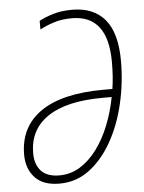

<svg xmlns="http://www.w3.org/2000/svg" viewBox="-53 -768 617 820"><g transform="rotate(-5 256.0 -357.5)"><path d="M169 10Q99 10 64 -28Q29 -66 29 -126Q29 -245 121 -309Q213 -373 391 -373H429Q433 -398 435 -426.5Q437 -455 437 -488Q437 -689 283 -689Q239 -689 205 -678Q171 -667 145 -653V-690Q171 -704 206 -714.5Q241 -725 287 -725Q379 -725 427.5 -667Q476 -609 476 -489Q476 -397 455.5 -308Q435 -219 395 -147.5Q355 -76 298.5 -33Q242 10 169 10ZM172 -25Q220 -25 260.5 -50Q301 -75 333.5 -119Q366 -163 388.5 -219.5Q411 -276 423 -339H385Q229 -339 148.5 -284.5Q68 -230 68 -129Q68 -81 93.5 -53Q119 -25 172 -25Z"/></g></svg>

Font: Noto Sans Condensed ExtraLight
Style: Italic
Weight: 200
Width: 3
Italic angle: -12°
Designer: Monotype Design Team
Foundry: Monotype Imaging Inc.
Version: Version 2.013; ttfautohint (v1.8.4.7-5d5b)